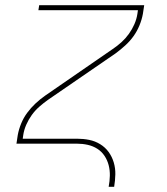

<svg xmlns="http://www.w3.org/2000/svg" viewBox="-20 -550 640 735"><path d="M396 165Q400 144 400.5 123Q401 102 396 82.5Q391 63 380 46.5Q369 30 352.5 19.5Q336 9 316 4.5Q296 0 275 0H43L48 -33Q52 -55 61 -77Q70 -99 84 -118Q98 -137 115.5 -153.5Q133 -170 153 -184L411 -362Q429 -374 445 -388.5Q461 -403 473.5 -420.5Q486 -438 494.5 -457.5Q503 -477 506 -497L508 -511H127L130 -530H532L527 -497Q523 -475 514 -453Q505 -431 491.5 -412Q478 -393 460 -376.5Q442 -360 423 -346L164 -168Q147 -156 130.5 -141.5Q114 -127 101.5 -109.5Q89 -92 80.5 -72.5Q72 -53 69 -33L67 -19H275Q299 -19 321.5 -14.5Q344 -10 363.5 2Q383 14 396 32Q409 50 415.5 72Q422 94 421.5 117.5Q421 141 417 165Z"/></svg>

Font: Iosevka Curly Thin Extended
Style: Italic
Weight: 100
Width: 7
Italic angle: -9°
Monospace: yes
Designer: Belleve Invis
Foundry: Belleve Invis
Version: Version 11.1.0; ttfautohint (v1.8.3)